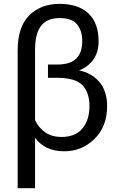

<svg xmlns="http://www.w3.org/2000/svg" viewBox="-20 -780 621 1003"><path d="M72.3 203.1V-516.6Q72.3 -640.1 133.1 -700Q193.8 -759.8 290.5 -759.8Q389.6 -759.8 442.4 -709.5Q495.1 -659.2 495.1 -564Q495.1 -501 460.9 -460.2Q426.8 -419.4 376 -407.2V-415Q450.7 -405.3 495.1 -356.4Q539.6 -307.6 539.6 -226.1Q539.6 -118.7 473.6 -54.2Q407.7 10.3 315.4 10.3Q262.2 10.3 223.9 -9Q185.5 -28.3 163.1 -60.5V203.1ZM300.3 -64.5Q374 -64.5 410.6 -108.9Q447.3 -153.3 447.3 -225.6Q447.3 -297.9 409.9 -335.7Q372.6 -373.5 278.3 -373.5H230.5V-442.9H278.8Q348.1 -442.9 378.9 -474.6Q409.7 -506.3 409.7 -564.5Q409.7 -619.6 382.8 -652.6Q356 -685.5 290.5 -685.5Q225.6 -685.5 194.3 -644.5Q163.1 -603.5 163.1 -520V-151.9Q183.1 -110.8 217.8 -87.6Q252.4 -64.5 300.3 -64.5Z"/></svg>

Font: RobotoFlex
Style: Regular
Weight: 400
Designer: Berlow after Robertson
Foundry: Google
Version: Version 2.136